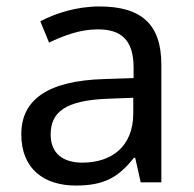

<svg xmlns="http://www.w3.org/2000/svg" viewBox="-20 -565 601 595"><path d="M288 -545C218 -545 152 -524 105 -499L132 -433C176 -454 227 -474 283 -474C353 -474 394 -444 394 -355V-323L303 -320C128 -315 46 -256 46 -149C46 -40 118 10 215 10C305 10 348 -17 395 -76H399L416 0H480V-365C480 -490 418 -545 288 -545ZM314 -259 393 -262V-214C393 -110 325 -61 235 -61C177 -61 137 -88 137 -148C137 -216 180 -254 314 -259Z"/></svg>

Font: Noto Sans Kayah Li
Style: Regular
Weight: 400
Designer: Monotype Design Team, Sérgio Martins
Foundry: Monotype Imaging Inc.
Version: Version 2.002